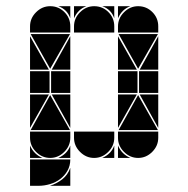

<svg xmlns="http://www.w3.org/2000/svg" viewBox="-20 -512 608 620"><path d="M284 -492Q311 -492 330 -473Q349 -454 349 -427V-407H219V-427Q219 -453 238.5 -472.5Q258 -492 284 -492ZM142 -492Q169 -492 188 -473Q207 -454 207 -427V-407H77V-427Q77 -453 96.5 -472.5Q116 -492 142 -492ZM426 -492Q453 -492 472 -473Q491 -454 491 -427V-407H361V-427Q361 -453 380.5 -472.5Q400 -492 426 -492ZM77 3H207Q207 23 198 39Q189 55 174.5 66Q160 77 141.5 82.5Q123 88 105 88H77ZM426 -2Q400 -2 380.5 -21.5Q361 -41 361 -67V-87H491V-67Q491 -41 471.5 -21.5Q452 -2 426 -2ZM142 -2Q116 -2 96.5 -21.5Q77 -41 77 -67V-87H207V-67Q207 -41 187.5 -21.5Q168 -2 142 -2ZM284 -2Q258 -2 238.5 -21.5Q219 -41 219 -67V-87H349V-67Q349 -41 329.5 -21.5Q310 -2 284 -2ZM363 -92 426 -205 490 -92ZM79 -92 142 -205 206 -92ZM206 -402 142 -290 79 -402ZM490 -402 426 -290 363 -402ZM424 -212H361V-282H424ZM140 -212H77V-282H140ZM491 -212H429V-282H491ZM207 -212H145V-282H207ZM77 -287V-395L138 -287ZM361 -287V-395L422 -287ZM361 -207H422L361 -99ZM77 -207H138L77 -99ZM207 -287H147L207 -395ZM491 -207V-99L431 -207ZM207 -207V-99L147 -207ZM491 -287H431L491 -395ZM141 88Q163 81 181 67Q199 53 207 30V88ZM77 -42Q89 -14 117 -2H77ZM361 -42Q373 -14 401 -2H361ZM361 -492H401Q387 -487 377 -477Q367 -467 361 -453ZM310 -2Q324 -8 334 -18Q344 -28 349 -42V-2ZM168 -2Q182 -8 192 -18Q202 -28 207 -42V-2ZM349 -492V-453Q339 -482 310 -492ZM207 -492V-453Q197 -482 168 -492ZM219 -492H259Q245 -487 235 -477Q225 -467 219 -453Z"/></svg>

Font: CAT DyFa
Style: Regular
Weight: 400
Designer: Peter Wiegel
Foundry: Peter Wiegel
Version: Version 1.001; ttfautohint (v1.3)